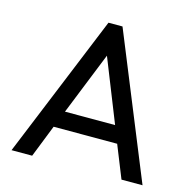

<svg xmlns="http://www.w3.org/2000/svg" viewBox="-102 -797 901 899"><g transform="rotate(15 348.0 -347.0)"><path d="M31 0H131L193 -157H501L564 0H666L383 -694H315ZM226 -239 348 -543 469 -239Z"/></g></svg>

Font: Outfit
Style: Regular
Weight: 400
Designer: Rodrigo Fuenzalida
Foundry: fragTYPE
Version: Version 1.100;gftools[0.9.27]